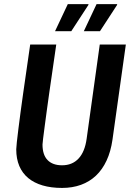

<svg xmlns="http://www.w3.org/2000/svg" viewBox="-20 -903 633 935"><path d="M549.8 -882.8 550.8 -879.9 466.8 -751H388.2L450.2 -882.8ZM410.2 -882.8 411.1 -879.9 327.1 -751H248L310.1 -882.8ZM253.9 -686Q234.9 -557.1 220.2 -453.1Q213.9 -408.7 208 -365.5Q202.1 -322.3 197.5 -287.1Q192.9 -252 189.9 -228Q187 -204.1 187 -199.2Q187 -148.9 211.7 -123.5Q236.3 -98.1 282.2 -98.1Q332 -98.1 362.5 -130.9Q393.1 -163.6 401.9 -227.1L465.8 -686H592.8L527.8 -223.1Q519.5 -165 499 -121.1Q478.5 -77.1 447.3 -47.6Q416 -18.1 374.3 -2.9Q332.5 12.2 282.2 12.2Q229 12.2 187.5 0Q146 -12.2 117.4 -35.9Q88.9 -59.6 74 -94.7Q59.1 -129.9 59.1 -175.8Q59.1 -184.6 62 -211.2Q64.9 -237.8 69.6 -275.4Q74.2 -313 80.3 -358.2Q86.4 -403.3 92.8 -448.7Q107.9 -555.7 127 -686Z"/></svg>

Font: Archivo Narrow
Style: Bold Italic
Weight: 700
Italic angle: -8°
Designer: Hector Gatti
Foundry: Hector Gatti
Version: 1.002; ttfautohint (v0.8)